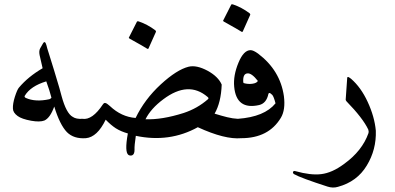

<svg xmlns="http://www.w3.org/2000/svg" viewBox="-20 -642 1835 892"><path d="M179 -439Q189 -457 196 -431Q198 -421 207.5 -392Q217 -363 232 -313Q247 -264 255.5 -234.5Q264 -205 266 -196Q288 -115 318 -99Q334 -88 363 -90Q381 -90 388 -69Q395 -47 392 -24Q389 -2 379 0Q323 4 291 -28Q258 -62 232 -147Q213 -94 186 -82Q165 -74 125 -81Q81 -89 62 -103Q40 -119 40 -138Q39 -160 49 -192Q60 -226 68 -235Q111 -286 178 -325Q168 -366 164 -386Q160 -406 167 -418ZM195 -264Q122 -242 95 -197Q92 -191 100 -187Q122 -177 149.5 -175.5Q177 -174 209 -181Q214 -182 219 -188Q215 -204 209 -223Q203 -242 195 -264Z M611 -11Q604 35 605 54Q605 74 595 79Q586 83 577 78Q558 65 574 -22Q542 -31 518 -46Q495 -61 471 -86Q432 -5 379 0Q368 1 359 -17Q340 -54 349 -79Q354 -92 363 -90Q409 -83 458 -157Q464 -166 471 -163Q475 -162 480 -158Q485 -154 491 -149Q544 -99 610 -94Q652 -181 727 -250Q801 -318 856 -332Q893 -341 945 -313Q994 -286 1010 -249Q1007 -166 977 -114Q1009 -104 1035.5 -97.5Q1062 -91 1085 -90Q1095 -90 1101 -65Q1118 -2 1101 0Q1025 7 899 -51Q767 22 611 -11ZM944 -192Q855 -268 739 -181Q681 -138 656 -88Q732 -85 833 -117Q897 -138 946 -181Q952 -186 944 -192ZM616 -541Q617 -544 623 -543Q665 -529 702 -501Q706 -497 704 -493L670 -417Q668 -412 660 -418Q656 -421 636.5 -432Q617 -443 583 -462Q577 -465 579 -468Z M1144 -409Q1157 -409 1179 -393Q1282 -315 1299 -195Q1307 -132 1285 -95Q1228 0 1101 0Q1088 0 1078 -23Q1073 -34 1071.5 -46Q1070 -58 1070 -68Q1071 -88 1085 -90Q1209 -99 1260 -162Q1252 -193 1245 -201Q1235 -211 1231 -210Q1228 -209 1227 -206Q1218 -162 1184 -154Q1078 -130 1068 -239Q1063 -291 1088 -351Q1112 -409 1144 -409ZM1130 -301Q1108 -300 1110 -262Q1111 -256 1112 -256Q1133 -250 1153 -253Q1173 -256 1178 -266Q1149 -303 1130 -301ZM1054 -620Q1055 -623 1061 -622Q1103 -608 1140 -580Q1144 -576 1142 -572L1108 -496Q1106 -491 1098 -497Q1094 -500 1074.5 -511Q1055 -522 1021 -541Q1015 -544 1017 -547Z M1593 -279Q1593 -283 1595 -284Q1599 -286 1611 -276Q1657 -236 1688 -169Q1720 -100 1726 -35Q1729 53 1684 127Q1639 202 1550 226Q1527 233 1502 225Q1440 205 1401 190.5Q1362 176 1346 167Q1342 164 1341 161Q1341 157 1343 154Q1346 151 1352 153Q1388 163 1418 166.5Q1448 170 1472 167Q1523 161 1578 120Q1663 59 1692 -24Q1694 -30 1691 -40Q1666 -93 1590 -171Q1586 -176 1586 -179Z"/></svg>

Font: Amiri
Style: Italic
Weight: 400
Italic angle: 10°
Designer: Khaled Hosny
Version: Version 0.113